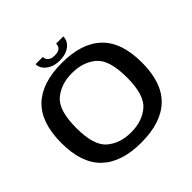

<svg xmlns="http://www.w3.org/2000/svg" viewBox="-195 -976 1170 1170"><g transform="rotate(-45 390.0 -391.0)"><path d="M385 5.5Q556 5.5 644.2 -79Q732.5 -163.5 732.5 -337.5Q732.5 -512 644.2 -596.5Q556 -681 385 -681Q213.5 -681 125.8 -596.8Q38 -512.5 38 -337.5Q38 -163.5 126.2 -79Q214.5 5.5 385 5.5ZM385 -82.5Q290 -82.5 228.5 -134.8Q167 -187 167 -337.5Q167 -489.5 228.5 -541.5Q290 -593.5 385 -593.5Q480.5 -593.5 542 -541.5Q603.5 -489.5 603.5 -337.5Q603.5 -187 542 -134.8Q480.5 -82.5 385 -82.5ZM386.5 -699.5Q425 -699.5 451.8 -712Q478.5 -724.5 492.2 -744.5Q506 -764.5 506 -788.5H444Q444 -776 438.8 -765.5Q433.5 -755 421 -749Q408.5 -743 386.5 -743Q366.5 -743 354 -749.2Q341.5 -755.5 335.2 -765.5Q329 -775.5 329 -788.5H266.5Q266.5 -764.5 281.8 -744.5Q297 -724.5 323.5 -712Q350 -699.5 386.5 -699.5Z"/></g></svg>

Font: Anybody SemiExpanded Medium
Style: Regular
Weight: 500
Width: 6
Version: Version 1.113;gftools[0.9.25]